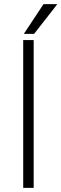

<svg xmlns="http://www.w3.org/2000/svg" viewBox="-20 -915 297 935"><path d="M144 -720V0H93V-720ZM257 -895V-892L146 -750H96L192 -895Z"/></svg>

Font: Chivo Thin
Style: Regular
Weight: 100
Designer: Hector Gatti
Foundry: Omnibus-Type
Version: Version 1.007